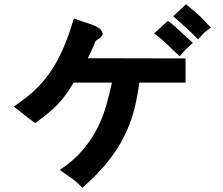

<svg xmlns="http://www.w3.org/2000/svg" viewBox="-20 -792 1040 897"><path d="M847 -406H631Q622 -337 605.5 -274.5Q589 -212 559 -152.5Q529 -93 482 -34.5Q435 24 365 85Q351 71 340.5 61.5Q330 52 318.5 43.5Q307 35 293 25.5Q279 16 259 2Q323 -40 365.5 -90Q408 -140 435 -193.5Q462 -247 477 -301.5Q492 -356 503 -406H324Q305 -374 287.5 -350Q270 -326 250 -305Q230 -284 204.5 -263Q179 -242 145 -217Q130 -227 119.5 -235Q109 -243 98.5 -251.5Q88 -260 75.5 -270Q63 -280 44 -294Q94 -327 135 -364Q176 -401 210 -448.5Q244 -496 272 -558.5Q300 -621 325 -706Q359 -693 383.5 -685.5Q408 -678 424 -671Q440 -664 448.5 -655.5Q457 -647 460 -634Q460 -629 455 -622.5Q450 -616 427 -601Q418 -581 409.5 -560.5Q401 -540 390 -520L847 -519ZM881 -592Q866 -578 857.5 -570Q849 -562 843 -556Q837 -550 832 -544Q827 -538 820 -529Q790 -556 761.5 -584Q733 -612 700 -636L765 -695Q797 -670 823 -645Q849 -620 881 -592ZM965 -663Q953 -654 946 -649Q939 -644 934 -639Q929 -634 923 -627.5Q917 -621 905 -608Q890 -624 876.5 -637Q863 -650 849.5 -662.5Q836 -675 821 -688Q806 -701 789 -716L849 -772Q873 -752 888.5 -739Q904 -726 916 -714.5Q928 -703 939 -691Q950 -679 965 -663Z"/></svg>

Font: D2Coding
Style: Bold
Weight: 700
Monospace: yes
Designer: Yong-Rak Park; Jeong-Hwan Yoon; Sang-Min Lee;
Foundry: NHN Corporation
Version: Version 1.3.2; Build 20180524